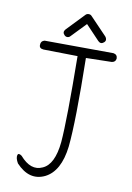

<svg xmlns="http://www.w3.org/2000/svg" viewBox="-97 -960 693 1011"><g transform="rotate(10 250.0 -454.5)"><path d="M458 -720Q479 -716 479 -695Q477 -676 457 -673L319 -670Q322 -500 320 -381.5Q318 -263 311 -195Q295 -60 216 -21Q136 17 63 -61Q48 -87 52 -103Q56 -118 75 -104Q135 -35 195 -63Q256 -89 268 -211Q278 -332 274 -672L91 -675Q67 -677 69 -697Q69 -717 89 -722ZM187 -799 278 -894Q284 -900 294 -900Q303 -900 309 -894L400 -799Q406 -792 406.5 -783.5Q407 -775 399 -768Q383 -754 368 -769L294 -847L219 -769Q213 -762 204 -761.5Q195 -761 188 -768Q173 -783 187 -799Z"/></g></svg>

Font: Yomogi
Style: Regular
Weight: 400
Designer: satsuyako
Foundry: satsuyako
Version: Version 3.100